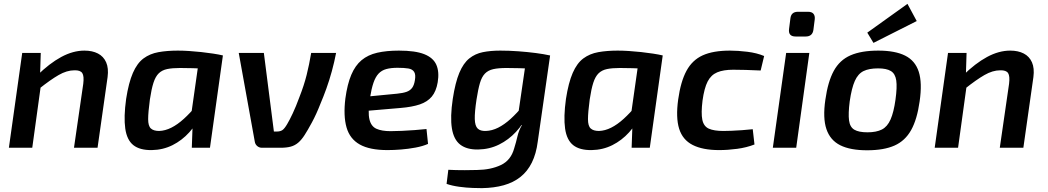

<svg xmlns="http://www.w3.org/2000/svg" viewBox="-20 -765 5423 994"><path d="M417 -503Q458 -503 487 -488Q516 -473 529.5 -442.5Q543 -412 537 -366L485 0H363L411 -331Q416 -371 406 -386.5Q396 -402 365 -401Q326 -401 283.5 -376.5Q241 -352 182 -305L172 -374Q236 -437 297 -470Q358 -503 417 -503ZM191 -491 187 -362 195 -348 147 0H26L95 -491Z M901 -503Q927 -503 958.5 -501Q990 -499 1022 -495.5Q1054 -492 1083.5 -487.5Q1113 -483 1134 -478L1060 -409Q1014 -411 976.5 -412Q939 -413 912 -413Q872 -413 845.5 -407.5Q819 -402 802 -385.5Q785 -369 774.5 -336.5Q764 -304 756 -250Q747 -183 747 -148Q747 -113 761 -100Q775 -87 804 -87Q835 -88 867 -104Q899 -120 932 -150Q965 -180 998 -220L1020 -175Q998 -122 960 -80Q922 -38 873 -13.5Q824 11 766 12Q704 13 670.5 -13.5Q637 -40 628.5 -99.5Q620 -159 633 -253Q646 -337 668 -387.5Q690 -438 723 -462.5Q756 -487 800.5 -495Q845 -503 901 -503ZM1014 -483 1134 -478 1067 0H973L977 -113L963 -124Z M1720 -491Q1711 -444 1698 -396.5Q1685 -349 1669.5 -306Q1654 -263 1639 -228Q1618 -174 1595 -131.5Q1572 -89 1557 -66Q1541 -41 1524 -26.5Q1507 -12 1485.5 -6Q1464 0 1432 0H1336Q1322 0 1311.5 -9Q1301 -18 1299 -32L1216 -491H1346L1398 -84H1412Q1431 -84 1442 -91.5Q1453 -99 1467 -123Q1479 -143 1495.5 -178Q1512 -213 1530 -262Q1554 -323 1567.5 -377Q1581 -431 1591 -491Z M2045 -503Q2130 -503 2176.5 -484.5Q2223 -466 2239 -429.5Q2255 -393 2246 -339Q2238 -292 2215.5 -265Q2193 -238 2153.5 -224.5Q2114 -211 2053 -206L1807 -185L1818 -259L2036 -280Q2066 -283 2084.5 -289.5Q2103 -296 2113.5 -310Q2124 -324 2128 -350Q2133 -379 2124 -393Q2115 -407 2094 -410.5Q2073 -414 2038 -414Q2004 -414 1980 -407.5Q1956 -401 1940 -384Q1924 -367 1913.5 -336.5Q1903 -306 1895 -256Q1884 -184 1892.5 -147.5Q1901 -111 1928.5 -98.5Q1956 -86 2002 -86Q2027 -86 2060 -87.5Q2093 -89 2126.5 -91.5Q2160 -94 2188 -97L2196 -20Q2169 -8 2131.5 -1Q2094 6 2056.5 9Q2019 12 1986 12Q1894 12 1842.5 -17Q1791 -46 1774 -105.5Q1757 -165 1768 -255Q1778 -329 1798.5 -377.5Q1819 -426 1852 -453.5Q1885 -481 1933 -492Q1981 -503 2045 -503Z M2708 -483 2828 -478 2764 -32Q2756 31 2733.5 76.5Q2711 122 2674.5 151Q2638 180 2588 194Q2538 208 2475 209Q2460 209 2427.5 208Q2395 207 2358 202Q2321 197 2292 187L2301 114Q2321 115 2340.5 115.5Q2360 116 2386.5 116Q2413 116 2450 115Q2521 114 2573 89.5Q2625 65 2642 3Q2652 -29 2659 -59.5Q2666 -90 2682 -117L2656 -127ZM2570 -503Q2616 -503 2663.5 -499.5Q2711 -496 2753.5 -490.5Q2796 -485 2827 -478L2753 -409Q2706 -411 2668 -412Q2630 -413 2602 -413Q2560 -413 2533.5 -407Q2507 -401 2490.5 -384Q2474 -367 2464.5 -334.5Q2455 -302 2447 -250Q2437 -184 2438 -148.5Q2439 -113 2453 -99.5Q2467 -86 2495 -87Q2527 -88 2559 -104Q2591 -120 2623.5 -149.5Q2656 -179 2690 -220L2713 -176Q2690 -124 2651.5 -82.5Q2613 -41 2563.5 -16.5Q2514 8 2455 9Q2397 10 2363 -16Q2329 -42 2319.5 -100.5Q2310 -159 2324 -253Q2337 -338 2358 -388Q2379 -438 2409.5 -462.5Q2440 -487 2480 -495Q2520 -503 2570 -503Z M3178 -503Q3204 -503 3235.5 -501Q3267 -499 3299 -495.5Q3331 -492 3360.5 -487.5Q3390 -483 3411 -478L3337 -409Q3291 -411 3253.5 -412Q3216 -413 3189 -413Q3149 -413 3122.5 -407.5Q3096 -402 3079 -385.5Q3062 -369 3051.5 -336.5Q3041 -304 3033 -250Q3024 -183 3024 -148Q3024 -113 3038 -100Q3052 -87 3081 -87Q3112 -88 3144 -104Q3176 -120 3209 -150Q3242 -180 3275 -220L3297 -175Q3275 -122 3237 -80Q3199 -38 3150 -13.5Q3101 11 3043 12Q2981 13 2947.5 -13.5Q2914 -40 2905.5 -99.5Q2897 -159 2910 -253Q2923 -337 2945 -387.5Q2967 -438 3000 -462.5Q3033 -487 3077.5 -495Q3122 -503 3178 -503ZM3291 -483 3411 -478 3344 0H3250L3254 -113L3240 -124Z M3759 -503Q3800 -503 3849 -497Q3898 -491 3936 -475L3918 -400Q3879 -402 3840 -403Q3801 -404 3776 -404Q3725 -404 3693 -390.5Q3661 -377 3643.5 -343Q3626 -309 3617 -244Q3609 -179 3616 -145Q3623 -111 3649.5 -99Q3676 -87 3725 -87Q3742 -87 3767 -88Q3792 -89 3821 -91Q3850 -93 3877 -96L3886 -17Q3845 -1 3796.5 5.5Q3748 12 3703 12Q3618 12 3566 -14.5Q3514 -41 3496 -98.5Q3478 -156 3491 -250Q3504 -343 3534 -398.5Q3564 -454 3618 -478.5Q3672 -503 3759 -503Z M4170 -491 4102 0H3981L4050 -491ZM4163 -704Q4183 -704 4191.5 -693.5Q4200 -683 4198 -665L4191 -610Q4186 -576 4151 -576H4099Q4060 -576 4065 -615L4072 -670Q4076 -704 4111 -704Z M4527 -503Q4614 -503 4666 -477Q4718 -451 4736.5 -393.5Q4755 -336 4741 -240Q4728 -147 4697 -91.5Q4666 -36 4611 -11.5Q4556 13 4469 13Q4382 13 4330 -13Q4278 -39 4258.5 -96.5Q4239 -154 4253 -249Q4266 -342 4296.5 -398Q4327 -454 4383 -478.5Q4439 -503 4527 -503ZM4526 -411Q4479 -411 4450.5 -397Q4422 -383 4405.5 -346Q4389 -309 4379 -240Q4371 -177 4375.5 -142Q4380 -107 4403 -93.5Q4426 -80 4471 -80Q4517 -80 4545.5 -94.5Q4574 -109 4590.5 -146.5Q4607 -184 4616 -249Q4625 -314 4620 -348.5Q4615 -383 4592.5 -397Q4570 -411 4526 -411ZM4678 -745 4726 -656 4502 -543 4470 -596Z M5210 -503Q5251 -503 5280 -488Q5309 -473 5322.5 -442.5Q5336 -412 5330 -366L5278 0H5156L5204 -331Q5209 -371 5199 -386.5Q5189 -402 5158 -401Q5119 -401 5076.5 -376.5Q5034 -352 4975 -305L4965 -374Q5029 -437 5090 -470Q5151 -503 5210 -503ZM4984 -491 4980 -362 4988 -348 4940 0H4819L4888 -491Z"/></svg>

Font: Exo 2 SemiBold
Style: Italic
Weight: 600
Italic angle: -8°
Designer: Natanael Gama
Foundry: Natanael Gama
Version: Version 2.010